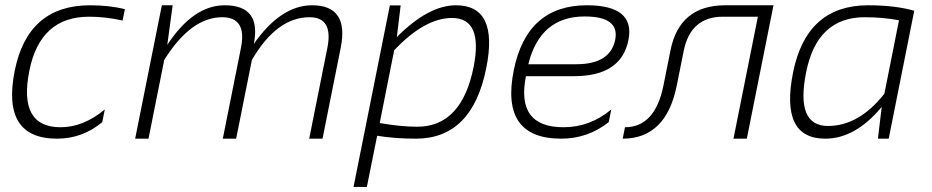

<svg xmlns="http://www.w3.org/2000/svg" viewBox="-20 -533 3583 738"><path d="M373 -63.5Q296.9 0 199.2 0Q-15.6 0 36.6 -261.2Q86.9 -512.7 326.2 -512.7Q399.4 -512.7 460 -498L451.2 -454.1Q385.7 -468.8 322.3 -468.8Q134.3 -468.8 92.8 -261.2Q49.3 -43.9 212.9 -43.9Q300.8 -43.9 382.8 -112.3Z M499.5 0 602.1 -512.7H643.6L623 -360.4Q722.7 -512.7 843.8 -512.7Q985.4 -512.7 955.6 -364.3Q1059.6 -512.7 1179.7 -512.7Q1322.3 -512.7 1289.6 -349.1L1219.7 0H1168.5L1238.3 -349.1Q1261.7 -466.8 1169.9 -466.8Q1043.9 -466.8 948.2 -302.7L887.7 0H836.4L906.2 -349.1Q929.7 -466.8 834 -466.8Q713.9 -466.8 611.3 -302.7L550.8 0Z M1439.5 -60.1Q1520 -45.9 1583.5 -45.9Q1754.4 -45.9 1800.3 -274.9Q1837.9 -463.9 1717.3 -463.9Q1612.8 -463.9 1495.1 -339.8ZM1478.5 -512.2H1520L1505.4 -390.6Q1627 -512.7 1732.4 -512.7Q1897.5 -512.7 1849.1 -271.5Q1794.9 0 1578.6 0Q1498 0 1429.7 -11.2L1390.1 185.5H1338.9Z M2395.5 -378.9Q2367.7 -240.2 2187 -240.2H2001.5Q1962.4 -43.9 2146 -43.9Q2248 -43.9 2329.6 -112.3L2319.8 -63.5Q2239.3 0 2137.2 0Q1902.3 0 1954.6 -262.2Q2004.9 -512.7 2235.8 -512.7Q2422.4 -512.7 2395.5 -378.9ZM2010.7 -286.1H2195.3Q2325.7 -286.1 2344.7 -380.4Q2362.3 -469.7 2227.1 -469.7Q2056.2 -469.7 2010.7 -286.1Z M2382.3 -43.9Q2498 -43.9 2530.3 -205.1L2557.1 -339.4Q2591.8 -512.7 2767.6 -512.7H2953.1L2850.6 0H2799.3L2893.1 -468.8H2758.8Q2634.3 -468.8 2607.9 -336.9L2581.5 -205.1Q2540.5 0 2373.5 0Z M3435.5 -455.1Q3372.1 -466.8 3303.7 -466.8Q3120.6 -466.8 3078.6 -255.4Q3037.1 -48.8 3162.6 -48.8Q3281.7 -48.8 3379.4 -172.9ZM3396 0H3354.5L3369.1 -122.1Q3267.6 0 3152.3 0Q2977.5 0 3028.3 -254.4Q3080.1 -512.7 3316.9 -512.7Q3420.9 -512.7 3494.1 -491.7Z"/></svg>

Font: Sansation Light
Style: Light Italic
Weight: 300
Designer: Bernd Montag
Version: Version 1.301